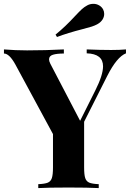

<svg xmlns="http://www.w3.org/2000/svg" viewBox="-27 -961 669 981"><path d="M0 0ZM450.2 -941.4Q465.8 -941.4 479.2 -933.8Q492.7 -926.3 500 -912.6Q505.4 -902.3 505.4 -889.6Q505.4 -874.5 496.6 -860.8Q487.8 -847.2 472.2 -838.4Q457.5 -830.1 441.9 -825.2Q426.3 -820.3 394.5 -812Q319.8 -793 264.2 -772L256.8 -784.2Q306.2 -824.2 356.4 -878.9Q378.4 -902.3 390.9 -913.8Q403.3 -925.3 418.9 -933.6Q433.1 -941.4 450.2 -941.4ZM616.7 -708.5V-688.5Q570.3 -670.4 521 -573.2L402.8 -338.9V-106Q402.8 -68.4 408.4 -51.3Q414.1 -34.2 429.2 -27.8Q444.3 -21.5 477.5 -20V0Q424.3 -2.9 323.7 -2.9Q217.8 -2.9 168.5 0V-20Q202.1 -21.5 217.3 -27.8Q232.4 -34.2 238 -51.3Q243.7 -68.4 243.7 -106V-275.9L51.3 -631.8Q20.5 -687.5 -6.8 -687.5V-708.5Q51.8 -703.6 111.3 -703.6Q204.1 -703.6 299.3 -708.5V-687.5Q263.7 -687.5 243.7 -681.4Q223.6 -675.3 223.6 -657.7Q223.6 -648.4 230 -635.7L382.3 -343.8L460 -499Q499.5 -577.6 499.5 -622.1Q499.5 -686 416 -688.5V-708.5Q484.4 -705.6 540.5 -705.6Q586.9 -705.6 616.7 -708.5Z"/></svg>

Font: TypoPRO Playfair Display
Style: Bold
Weight: 700
Designer: Claus Eggers Sørensen
Foundry: Claus Eggers Sørensen
Version: Version 1.004;PS 001.004;hotconv 1.0.70;makeotf.lib2.5.58329